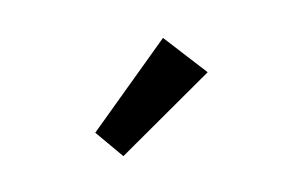

<svg xmlns="http://www.w3.org/2000/svg" viewBox="-41 -746 535 350"><g transform="rotate(-15 226.0 -571.0)"><path d="M157 -476 118.5 -530.5 282.5 -665.5 345 -584Z"/></g></svg>

Font: Lucymar Sans SemiBold
Style: Italic
Weight: 600
Italic angle: -10°
Foundry: The League of Moveable Type (original font) / Main changes by Cristiano Sobral with portions from Mirco Monsees
Version: Version 2.00;August 30, 2020;FontCreator 13.0.0.2681 64-bit